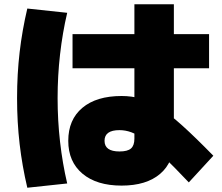

<svg xmlns="http://www.w3.org/2000/svg" viewBox="-20 -820 1040 900"><path d="M550 50Q433 50 366.5 -6Q300 -62 300 -160Q300 -259 366 -314.5Q432 -370 550 -370Q597 -370 639 -358Q681 -346 728 -315.5Q775 -285 835.5 -230.5Q896 -176 980 -90L865 35Q792 -42 742 -90Q692 -138 657.5 -164Q623 -190 595.5 -200Q568 -210 540 -210Q470 -210 470 -160Q470 -110 540 -110Q578 -110 594 -124Q610 -138 610 -170V-800H795V-160Q795 -60 730.5 -5Q666 50 550 50ZM320 -500V-660H960V-500ZM108 60Q84 -42 72 -145Q60 -248 60 -360Q60 -472 72 -575Q84 -678 108 -780L295 -760Q273 -666 261.5 -565Q250 -464 250 -360Q250 -256 261.5 -155Q273 -54 295 40Z"/></svg>

Font: M PLUS 1 Thin Black
Style: Regular
Weight: 900
Version: Version 1.001